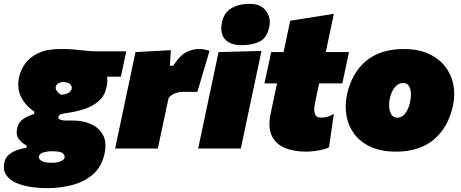

<svg xmlns="http://www.w3.org/2000/svg" viewBox="-59 -773 2400 999"><path d="M187 206Q143.5 206 100.5 199.5Q57.5 193 23.5 177.8Q-10.5 162.5 -27.5 136.5Q-44.5 110.5 -36 71Q-30.5 46 -11.2 30.5Q8 15 32.8 7Q57.5 -1 79 -4V-17Q60.5 -24.5 41.5 -46Q22.5 -67.5 30 -105Q34.5 -128.5 49.5 -143.2Q64.5 -158 83.5 -166.5Q102.5 -175 119 -180V-193Q75 -221.5 51.5 -267Q28 -312.5 40 -370Q48 -409.5 72.8 -443.2Q97.5 -477 142.2 -497.5Q187 -518 255 -518Q302.5 -518 332.5 -515Q362.5 -512 388.8 -509Q415 -506 451 -506H598L570 -374H498Q502 -348 495 -317Q485 -273.5 454.5 -247Q424 -220.5 383.2 -206.8Q342.5 -193 302 -187Q276 -183.5 261.8 -179.8Q247.5 -176 245 -166Q243 -155 253.5 -150.5Q264 -146 279 -146H319Q371.5 -146 413.8 -127.5Q456 -109 476.8 -70.8Q497.5 -32.5 485 26Q470 95.5 424 134.8Q378 174 315.2 190Q252.5 206 187 206ZM260 -280Q279 -281 294.8 -288.5Q310.5 -296 314 -311Q317 -323 306.2 -334.5Q295.5 -346 269 -346Q255.5 -346 244.8 -339.5Q234 -333 231 -321Q229 -310 237.8 -298Q246.5 -286 260 -280ZM212 74Q240 74 257.5 66Q275 58 277 47Q279.5 36.5 268.5 25.2Q257.5 14 214 14H202Q188 14.5 167 20Q146 25.5 143 42Q141 54 157 64Q173 74 212 74Z M540 0Q551 -51.5 561.2 -100.5Q571.5 -149.5 585 -213L595.5 -263Q608 -322.5 620.5 -381.2Q633 -440 646 -502L830 -512L825 -431H842Q879 -486.5 911.2 -502.2Q943.5 -518 975 -518Q1006 -518 1031 -508L968 -295H892Q873.5 -295 852.2 -287.5Q831 -280 818 -262L804.5 -199.5Q793.5 -146.5 783.5 -99.8Q773.5 -53 762 0Z M972 0Q983 -52 993.5 -101.2Q1004 -150.5 1017 -213L1027.5 -263Q1039.5 -318.5 1048 -359.2Q1056.5 -400 1063.8 -434Q1071 -468 1078 -502L1301.5 -508Q1294 -472.5 1286.8 -437.8Q1279.5 -403 1270.5 -361.2Q1261.5 -319.5 1249.5 -263L1239 -213Q1226 -151 1215.5 -101.2Q1205 -51.5 1194 0ZM1197 -538Q1140 -538 1112 -568.2Q1084 -598.5 1096 -657Q1106.5 -707.5 1145 -730.2Q1183.5 -753 1241 -753Q1297.5 -753 1324.8 -717Q1352 -681 1342 -633Q1330 -575.5 1292 -556.8Q1254 -538 1197 -538Z M1534 16Q1468.5 16 1421.5 -4.2Q1374.5 -24.5 1354.5 -67.8Q1334.5 -111 1349 -181Q1355.5 -212 1362.5 -245.2Q1369.5 -278.5 1382.5 -339H1317L1352 -502H1416.5Q1426 -546.5 1434.2 -585.5Q1442.5 -624.5 1451 -665L1678 -701Q1667.5 -650.5 1657.5 -603.8Q1647.5 -557 1636 -502H1757L1722 -339H1601.5L1580 -237Q1573 -203.5 1579 -182.2Q1585 -161 1612 -161Q1625 -161 1641.8 -164.8Q1658.5 -168.5 1678 -181L1653 -7Q1641 0.5 1620 5.5Q1599 10.5 1575.8 13.2Q1552.5 16 1534 16Z M2002 16Q1924.5 16 1870.2 -8.8Q1816 -33.5 1784.8 -75.2Q1753.5 -117 1744 -170Q1734.5 -223 1746 -279Q1770 -391.5 1844.5 -454.8Q1919 -518 2042 -518Q2117 -518 2170.8 -493.5Q2224.5 -469 2257 -427.2Q2289.5 -385.5 2299.8 -333Q2310 -280.5 2298 -224Q2274 -111.5 2199.2 -47.8Q2124.5 16 2002 16ZM2008 -161Q2034.5 -161 2051.5 -185.2Q2068.5 -209.5 2075 -243Q2080 -267 2078.8 -289.5Q2077.5 -312 2068 -326.5Q2058.5 -341 2039 -341Q2013 -341 1994.8 -318.5Q1976.5 -296 1969 -259Q1961 -220 1971 -190.5Q1981 -161 2008 -161Z"/></svg>

Font: Commissioner Black
Style: Italic
Weight: 900
Italic angle: -12°
Designer: Kostas Bartsokas
Foundry: Kostas Bartsokas
Version: Version 1.000; ttfautohint (v1.8.3)